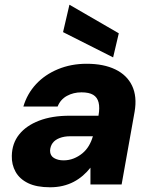

<svg xmlns="http://www.w3.org/2000/svg" viewBox="-20 -781 644 813"><path d="M192 12Q135 12 99 -5.5Q63 -23 46 -53.5Q29 -84 30 -121Q31 -174 61 -211.5Q91 -249 145.5 -270Q200 -291 275 -291H397Q403 -325 397.5 -347Q392 -369 374.5 -379.5Q357 -390 325 -390Q291 -390 263.5 -375Q236 -360 224 -330H79Q95 -384 132.5 -424.5Q170 -465 225.5 -488Q281 -511 347 -511Q419 -511 468.5 -487Q518 -463 539.5 -417.5Q561 -372 550 -308L495 0H363V-71Q349 -53 331 -37.5Q313 -22 292 -11Q271 0 246 6Q221 12 192 12ZM249 -102Q272 -102 292 -110Q312 -118 328.5 -131.5Q345 -145 356 -163.5Q367 -182 373 -203L374 -204H277Q252 -204 232.5 -196.5Q213 -189 203 -175.5Q193 -162 192 -143Q192 -122 208.5 -112Q225 -102 249 -102ZM459 -538 247 -645 274 -761 483 -640Z"/></svg>

Font: DM Sans 20pt Black
Style: Italic
Weight: 900
Italic angle: -10°
Version: Version 4.004;gftools[0.9.30]